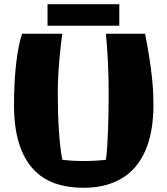

<svg xmlns="http://www.w3.org/2000/svg" viewBox="-20 -873 798 917"><path d="M712.9 -365.2Q712.4 -313 705.1 -264.2Q697.8 -215.3 681.6 -171.9Q665.5 -128.4 639.6 -92.5Q613.8 -56.6 576.7 -30.8Q539.6 -4.9 490.2 9.5Q440.9 23.9 377.9 23.9Q303.7 23.9 242.7 2.7Q181.6 -18.6 138.2 -65.7Q94.7 -112.8 70.8 -188.5Q46.9 -264.2 46.9 -373Q46.9 -430.2 49.8 -482.2Q52.7 -534.2 58.1 -577.6Q63.5 -621.1 70.6 -655.5Q77.6 -689.9 85.9 -711.9H277.8Q275.9 -700.2 272.2 -670.9Q268.6 -641.6 264.9 -602.1Q261.2 -562.5 258.5 -516.4Q255.9 -470.2 255.9 -425.8Q255.9 -384.3 257.1 -340.3Q258.3 -296.4 261 -254.6Q263.7 -212.9 267.8 -175.5Q272 -138.2 277.8 -109.9Q299.3 -106.9 325.7 -105.5Q352.1 -104 379.9 -104Q407.7 -104 435.1 -105.5Q462.4 -106.9 485.8 -109.9Q489.7 -138.2 492.2 -175.3Q494.6 -212.4 496.1 -253.9Q497.6 -295.4 498.3 -339.1Q499 -382.8 499 -423.8Q499 -468.8 498 -508.5Q497.1 -548.3 495.1 -584Q493.2 -619.6 491 -651.4Q488.8 -683.1 485.8 -711.9H672.9Q686 -646 693.8 -594Q701.7 -542 706.1 -500.2Q710.4 -458.5 711.7 -425.8Q712.9 -393.1 712.9 -365.2ZM549.8 -750H207V-853H549.8Z"/></svg>

Font: Galindo
Style: Regular
Weight: 400
Version: Version 1.000